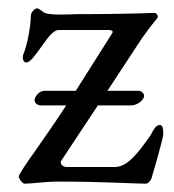

<svg xmlns="http://www.w3.org/2000/svg" viewBox="-20 -436 417 461"><path d="M256 -35H139C133 -35 122 -42 127 -50L215 -183H295C310 -183 326 -196 326 -206C326 -212 319 -218 313 -218H238L320 -343C334 -363 344 -376 358 -393C361 -397 356 -405 351 -405C290 -403 234 -402 165 -402C156 -402 142 -401 127 -401C109 -401 90 -402 84 -407C78 -412 72 -416 69 -416C65 -416 54 -408 54 -398C54 -373 45 -327 37 -308C33 -300 34 -286 43 -286C53 -286 65 -305 70 -311C90 -337 104 -364 122 -364H239C254 -364 251 -358 248 -354C215 -302 188 -259 162 -218H87C74 -218 63 -204 63 -195C63 -189 70 -183 77 -183H139C115 -146 90 -110 62 -70C48 -51 25 -17 25 -12C25 -7 34 5 39 5C56 5 91 0 119 0C228 0 301 5 330 5C336 5 343 -4 344 -9C349 -25 372 -105 372 -113C372 -117 373 -136 364 -136C352 -136 345 -117 342 -112C312 -69 286 -35 256 -35Z"/></svg>

Font: EB Garamond 12
Style: Regular
Weight: 400
Version: Version 0.016+